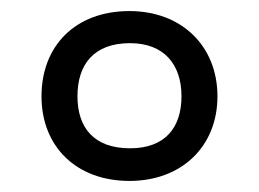

<svg xmlns="http://www.w3.org/2000/svg" viewBox="-20 -744 468 347"><path d="M214 -417C308 -417 373 -479 373 -570C373 -661 308 -724 214 -724C116 -724 55 -661 55 -570C55 -479 118 -417 214 -417ZM215 -476C149 -476 120 -514 120 -570C120 -628 150 -666 215 -666C276 -666 308 -628 308 -570C308 -514 279 -476 215 -476Z"/></svg>

Font: Noto Sans Brahmi
Style: Regular
Weight: 400
Designer: Monotype Design Team
Foundry: Monotype Imaging Inc.
Version: Version 2.004